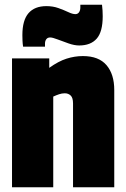

<svg xmlns="http://www.w3.org/2000/svg" viewBox="-20 -795 535 815"><path d="M31 0V-547H189V-507Q228 -535 262.5 -546Q297 -557 332 -557Q399 -557 432 -518.5Q465 -480 465 -413V0H290V-356Q290 -380 280 -389.5Q270 -399 255 -399Q243 -399 231 -395Q219 -391 206 -385V0ZM78 -597Q76 -610 75.5 -622.5Q75 -635 75 -646Q75 -709 101 -739Q127 -769 177 -769Q205 -769 228.5 -760.5Q252 -752 270 -743.5Q288 -735 300 -735Q310 -735 315.5 -743Q321 -751 321 -763Q321 -771 321 -775H413Q416 -751 416 -726Q416 -660 390.5 -631Q365 -602 316 -602Q296 -602 271.5 -610.5Q247 -619 225 -627.5Q203 -636 193 -636Q182 -636 176.5 -628.5Q171 -621 171 -610Q171 -607 171 -603Q171 -599 171 -597Z"/></svg>

Font: Georama SemiCondensed ExtraBold
Style: Regular
Weight: 800
Width: 4
Designer: Jean-Baptiste Levee
Foundry: Production Type
Version: Version 1.000